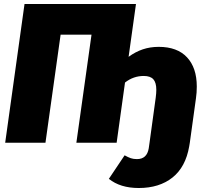

<svg xmlns="http://www.w3.org/2000/svg" viewBox="-20 -716 1028 963"><path d="M967 -282Q967 -251 963 -224L932 0L929 18Q911 122 845 174.5Q779 227 676 227Q583 227 526 181L605 63Q623 73 636 77.5Q649 82 667 82Q717 82 726 28L730 0L761 -226Q764 -249 764 -265Q764 -302 749 -318.5Q734 -335 701 -335Q649 -335 607 -302L565 0H363L439 -542H284L208 0H6L103 -696H662L625 -431Q659 -456 696 -468.5Q733 -481 776 -481Q869 -481 918 -428.5Q967 -376 967 -282Z"/></svg>

Font: Fira Sans Black
Style: Italic
Weight: 900
Italic angle: -8°
Designer: Carrois Corporate & Edenspiekermann AG
Foundry: Carrois Corporate GbR & Edenspiekermann AG
Version: Version 4.203